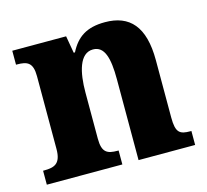

<svg xmlns="http://www.w3.org/2000/svg" viewBox="-85 -647 803 744"><g transform="rotate(-15 316.5 -275.0)"><path d="M15 0H318V-56H314C273 -56 252 -65 252 -121V-306C252 -387 269 -460 323 -460C369 -460 383 -410 383 -325V0H610V-56H606C564 -56 548 -65 548 -126V-357C548 -492 494 -550 395 -550C321 -550 281 -522 253 -467H248L236 -536H20V-480H24C65 -480 87 -471 87 -416V-124C87 -65 61 -56 19 -56H15Z"/></g></svg>

Font: Noto Serif Tamil SemiCondensed ExtraBold
Style: Regular
Weight: 800
Width: 4
Designer: Indian Type Foundry, Tom Grace, and the Monotype Design Team
Foundry: Monotype Imaging Inc.
Version: Version 2.004